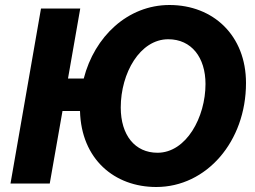

<svg xmlns="http://www.w3.org/2000/svg" viewBox="-20 -734 1021 768"><path d="M22 0H179L230 -290H300C305 -97 438 14 605 14C806 14 964 -168 964 -402C964 -592 833 -714 658 -714C491 -714 358 -588 315 -420H252L301 -700H144ZM610 -123C520 -123 463 -193 463 -304C463 -442 540 -577 653 -577C746 -577 802 -504 802 -398C802 -265 725 -123 610 -123Z"/></svg>

Font: Fixel Text 20240404
Style: Bold Italic
Weight: 700
Width: 4
Italic angle: -10°
Designer: AlfaBravo + MacPaw
Foundry: Kyrylo Tkachov, Marchela Mozhyna, Serhii Makarenko, Maria Weinstein, Zakhar Kryvoshyya
Version: Version 1.211;Glyphs 3.2 (3225)